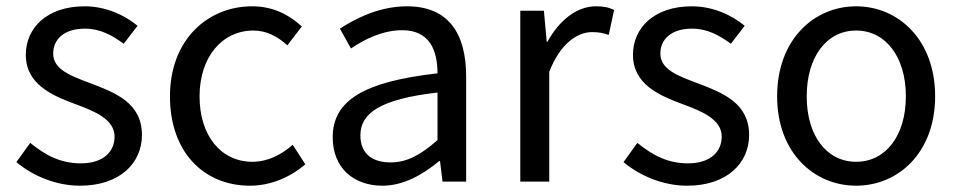

<svg xmlns="http://www.w3.org/2000/svg" viewBox="-20 -577 3043 610"><path d="M234 13C362 13 431 -60 431 -148C431 -251 345 -283 266 -313C205 -336 149 -356 149 -407C149 -450 181 -486 250 -486C298 -486 336 -465 373 -438L417 -495C376 -529 316 -557 249 -557C130 -557 62 -489 62 -403C62 -310 144 -274 220 -246C280 -224 344 -198 344 -143C344 -96 309 -58 237 -58C172 -58 124 -84 76 -123L32 -62C83 -19 157 13 234 13Z M774 13C839 13 901 -13 950 -55L910 -117C876 -87 832 -63 782 -63C682 -63 614 -146 614 -271C614 -396 686 -480 785 -480C827 -480 862 -461 893 -433L939 -493C901 -527 852 -557 781 -557C641 -557 520 -452 520 -271C520 -91 630 13 774 13Z M1195 13C1262 13 1323 -22 1375 -65H1378L1386 0H1461V-334C1461 -469 1406 -557 1273 -557C1185 -557 1109 -518 1060 -486L1095 -423C1138 -452 1195 -481 1258 -481C1347 -481 1370 -414 1370 -344C1139 -318 1037 -259 1037 -141C1037 -43 1104 13 1195 13ZM1221 -61C1167 -61 1125 -85 1125 -147C1125 -217 1187 -262 1370 -283V-132C1317 -85 1273 -61 1221 -61Z M1633 0H1725V-349C1761 -441 1816 -475 1861 -475C1884 -475 1896 -472 1914 -466L1931 -545C1914 -554 1897 -557 1873 -557C1813 -557 1757 -513 1719 -444H1717L1708 -543H1633Z M2163 13C2291 13 2360 -60 2360 -148C2360 -251 2274 -283 2195 -313C2134 -336 2078 -356 2078 -407C2078 -450 2110 -486 2179 -486C2227 -486 2265 -465 2302 -438L2346 -495C2305 -529 2245 -557 2178 -557C2059 -557 1991 -489 1991 -403C1991 -310 2073 -274 2149 -246C2209 -224 2273 -198 2273 -143C2273 -96 2238 -58 2166 -58C2101 -58 2053 -84 2005 -123L1961 -62C2012 -19 2086 13 2163 13Z M2700 13C2833 13 2951 -91 2951 -271C2951 -452 2833 -557 2700 -557C2567 -557 2449 -452 2449 -271C2449 -91 2567 13 2700 13ZM2700 -63C2606 -63 2543 -146 2543 -271C2543 -396 2606 -480 2700 -480C2794 -480 2858 -396 2858 -271C2858 -146 2794 -63 2700 -63Z"/></svg>

Font: Noto Sans CJK JP
Style: Regular
Weight: 400
Designer: Ryoko NISHIZUKA 西塚涼子 (kana, bopomofo & ideographs); Paul D. Hunt (Latin, Greek & Cyrillic); Sandoll Communications 산돌커뮤니
Foundry: Adobe
Version: Version 2.004;hotconv 1.0.118;makeotfexe 2.5.65603